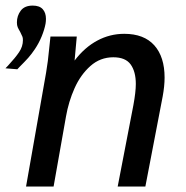

<svg xmlns="http://www.w3.org/2000/svg" viewBox="-63 -684 683 704"><path d="M117.5 -507.5 122 -550H218.5L210.5 -462Q247.5 -510.5 293.8 -535.2Q340 -560 392.5 -560Q465 -560 502.8 -517.8Q540.5 -475.5 540.5 -399.5Q540.5 -368.5 533.5 -330.5L470 0H368.5L426 -298Q435 -346.5 435 -376Q435 -421.5 416 -447.8Q397 -474 352.5 -474Q304.5 -474 268.5 -442Q232.5 -410 210.5 -360.8Q188.5 -311.5 179 -257L133.5 0H32.5L106 -417.5Q113 -458 117.5 -507.5ZM105.5 -615Q105.5 -606 104 -597Q100 -575.5 89.8 -550.5Q79.5 -525.5 65 -504Q53 -486 40.8 -472.2Q28.5 -458.5 9 -439L0.5 -430L-43 -433.5L-33 -444Q-7 -472 7 -492.8Q21 -513.5 21 -536.5Q21 -545.5 19.2 -549.5Q17.5 -553.5 11 -567Q4.5 -578 1.8 -584.5Q-1 -591 -1 -602Q-1 -626 13 -644.8Q27 -663.5 57 -663.5Q82 -663.5 93.8 -650.2Q105.5 -637 105.5 -615Z"/></svg>

Font: JuliaMono Medium
Style: Italic
Weight: 500
Italic angle: -9°
Monospace: yes
Designer: cormullion
Foundry: corm
Version: Version 0.054; ttfautohint (v1.8.4)